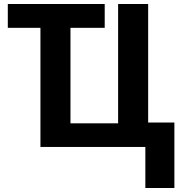

<svg xmlns="http://www.w3.org/2000/svg" viewBox="-20 -734 909 959"><path d="M706 205H851V-122H720V-714H570V-118H332V-595H503V-714H19V-595H182V0H706Z"/></svg>

Font: Noto Sans Display
Style: Bold
Weight: 700
Designer: Monotype Design Team
Foundry: Monotype Imaging Inc.
Version: Version 1.900